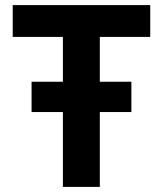

<svg xmlns="http://www.w3.org/2000/svg" viewBox="-20 -734 640 754"><path d="M104 -294V-413H496V-294ZM227 0V-589H30V-714H570V-589H372V0Z"/></svg>

Font: Noto Sans Mono
Style: Bold
Weight: 700
Designer: Monotype Design Team
Foundry: Monotype Imaging Inc.
Version: Version 2.014